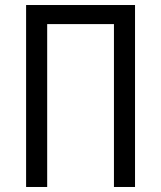

<svg xmlns="http://www.w3.org/2000/svg" viewBox="-20 -745 640 765"><path d="M84 -725H518V0H434V-649H168V0H84Z"/></svg>

Font: JuliaMono
Style: Regular
Weight: 400
Monospace: yes
Designer: cormullion
Foundry: corm
Version: Version 0.055; ttfautohint (v1.8.4)